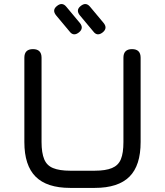

<svg xmlns="http://www.w3.org/2000/svg" viewBox="-20 -918 806 938"><path d="M366 -760C382.5 -773.5 384 -789 370 -806C370 -806 304 -885 304 -885C304 -885 304 -885 304 -885C290.5 -901.5 275 -902.5 258 -888.5C258 -888.5 258 -888.5 258 -888.5C241.5 -875.5 240 -860 254.5 -842.5C254.5 -842.5 320.5 -763.5 320.5 -763.5C320.5 -763.5 320.5 -763.5 320.5 -763.5C333 -747 348.5 -746 366 -760C366 -760 366 -760 366 -760ZM482 -760C498.5 -773.5 500 -789 486 -806C486 -806 420 -885 420 -885C420 -885 420 -885 420 -885C406.5 -901.5 391 -902.5 374 -888.5C374 -888.5 374 -888.5 374 -888.5C357.5 -875.5 356 -860 370.5 -842.5C370.5 -842.5 436.5 -763.5 436.5 -763.5C436.5 -763.5 436.5 -763.5 436.5 -763.5C449 -747 464.5 -746 482 -760C482 -760 482 -760 482 -760ZM443 0C443 0 443 0 443 0C519.5 0 576 -18.5 612.5 -55C649 -91.5 667 -147.5 667 -224C667 -224 667 -636 667 -636C667 -636 667 -636 667 -636C667 -650 663.5 -660.5 656.5 -667.5C649.5 -674.5 639 -678 625 -678C625 -678 625 -678 625 -678C611 -678 600.5 -674.5 593.5 -667.5C586.5 -660.5 583 -650 583 -636C583 -636 583 -224 583 -224C583 -224 583 -224 583 -224C583 -188.5 579 -160.5 570.5 -140C562 -119.5 547.5 -105.5 527 -97C506.5 -88.5 478.5 -84 443 -84C443 -84 323 -84 323 -84C323 -84 323 -84 323 -84C287.5 -84 259.5 -88.5 239 -97C218.5 -105.5 204.5 -119.5 196 -140C187.5 -160.5 183 -188.5 183 -224C183 -224 183 -636 183 -636C183 -636 183 -636 183 -636C183 -650 179.5 -660.5 172.5 -667.5C165.5 -674.5 155 -678 141 -678C141 -678 141 -678 141 -678C127 -678 116.5 -674.5 109.5 -667.5C102.5 -660.5 99 -650 99 -636C99 -636 99 -224 99 -224C99 -224 99 -224 99 -224C99 -147.5 117.5 -91.5 154 -55C190.5 -18.5 246.5 0 323 0C323 0 443 0 443 0Z"/></svg>

Font: Jura-Fortis-Bold
Style: Bold
Weight: 500
Designer: Daniel Johnson, Alexei Vanyashin, Mirko Velimirovic
Foundry: Daniel Johnson
Version: ""